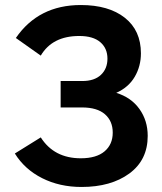

<svg xmlns="http://www.w3.org/2000/svg" viewBox="-20 -736 645 763"><path d="M304 7Q217 7 147.5 -28Q78 -63 39 -126L142 -190Q195 -107 301 -107Q363 -107 395.5 -134.5Q428 -162 428 -209Q428 -255 397 -282Q366 -309 306 -309H221V-414H307Q355 -414 381 -438.5Q407 -463 407 -503Q407 -544 378.5 -568.5Q350 -593 295 -593Q188 -593 142 -515L43 -585Q133 -716 301 -716Q412 -716 476 -665.5Q540 -615 540 -524Q540 -473 515.5 -431Q491 -389 442 -367Q501 -349 534 -303Q567 -257 567 -196Q567 -100 494 -46.5Q421 7 304 7Z"/></svg>

Font: Raleway-v4020
Style: Bold
Weight: 700
Designer: Matt McInerney, Pablo Impallari, Rodrigo Fuenzalida
Foundry: Matt McInerney, Pablo Impallari, Rodrigo Fuenzalida
Version: Version 4.020;PS 004.020;hotconv 1.0.88;makeotf.lib2.5.64775